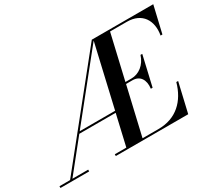

<svg xmlns="http://www.w3.org/2000/svg" viewBox="-168 -1014 1422 1277"><g transform="rotate(-30 543.0 -375.0)"><path d="M-30 -13.5V0H190.5V-13.5H69.5L258.5 -249.5H538L483.5 -13.5H395V0H951L1003.5 -225H989.5C954 -98 867.5 -13.5 731 -13.5H608L693.5 -381H743C799.5 -381 829 -338 820.5 -271H834L887 -500.5H873.5C852.5 -433.5 799.5 -394.5 743 -394.5H696.5L776 -736.5H905C1022 -736.5 1072.5 -652 1053.5 -545H1067.5L1115.5 -750H643.5L51.5 -13.5ZM269.5 -263 651.5 -739 541.5 -263Z"/></g></svg>

Font: Bodoni* 16pt Medium
Style: Italic
Weight: 500
Italic angle: -13°
Version: Version 2.3